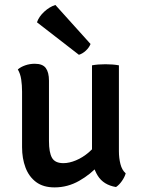

<svg xmlns="http://www.w3.org/2000/svg" viewBox="-20 -764 588 792"><path d="M470.5 -140Q470.5 -112 476.8 -87.2Q483 -62.5 498.5 -49Q494.5 -34 483 -17.5Q471.5 -1 458.5 7.5Q407 -1 383.2 -39.2Q359.5 -77.5 359.5 -128V-494.5Q383 -499 415 -499Q446 -499 470.5 -494.5ZM71 -386Q71 -412.5 67.5 -436.2Q64 -460 53.5 -477.5Q65.5 -488 84.2 -494.5Q103 -501 123.5 -501Q156 -501 169 -483.2Q182 -465.5 182 -431V-182.5Q182 -135 194.5 -113Q207 -91 241.5 -91Q265.5 -91 293.2 -102.5Q321 -114 346.5 -135.8Q372 -157.5 387.5 -187.5V-83Q354 -45 306.5 -18Q259 9 205 9Q158.5 9 129 -13Q99.5 -35 85.2 -72.8Q71 -110.5 71 -157ZM208.5 -743.5Q184.5 -736 162.5 -715.8Q140.5 -695.5 132.5 -672L305.5 -538Q320.5 -542.5 334 -555Q347.5 -567.5 353.5 -582.5Z"/></svg>

Font: Signika Negative Light Medium
Style: Regular
Weight: 500
Version: Version 2.001